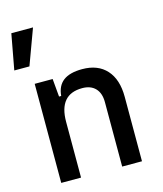

<svg xmlns="http://www.w3.org/2000/svg" viewBox="-117 -882 821 969"><g transform="rotate(-15 293.0 -397.5)"><path d="M0 -609.4 34.2 -794.9H147.5L79.1 -609.4ZM400.4 0V-336.9Q400.4 -383.8 376 -409.2Q351.6 -434.6 307.6 -434.6Q185.5 -434.6 185.5 -291L155.3 -423.8H195.3Q199.7 -476.1 233.4 -501.7Q267.1 -527.3 332 -527.3Q414.1 -527.3 459 -477.5Q503.9 -427.7 503.9 -336.9V0ZM82 0V-517.6H175.8L185.5 -408.2V0Z"/></g></svg>

Font: Cascadia Mono
Style: Regular
Weight: 400
Monospace: yes
Designer: Aaron Bell
Foundry: Saja Typeworks
Version: Version 2102.003